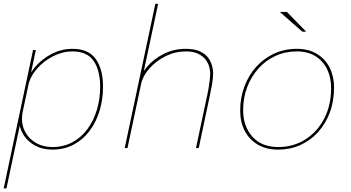

<svg xmlns="http://www.w3.org/2000/svg" viewBox="-20 -802 1900 1040"><path d="M0 218.5 159 -531H174L15 218.5ZM263 8.5Q210 8.5 169.5 -13.8Q129 -36 106.2 -73.2Q83.5 -110.5 83.5 -155.5Q83.5 -168 85.5 -180.8Q87.5 -193.5 88 -195H102.5Q102 -192.5 100.5 -181Q99 -169.5 99 -158Q99 -116 120 -81.2Q141 -46.5 178.2 -26Q215.5 -5.5 263 -5.5Q324.5 -5.5 372.8 -31.8Q421 -58 454.2 -103.5Q487.5 -149 505 -207.8Q522.5 -266.5 522.5 -331.5Q522.5 -421 487 -472.2Q451.5 -523.5 373 -523.5Q319 -523.5 267.8 -497.5Q216.5 -471.5 179.8 -429.2Q143 -387 132.5 -337.5H118.5Q130 -390.5 167.5 -436Q205 -481.5 259 -509.5Q313 -537.5 373 -537.5Q458.5 -537.5 498.2 -482.8Q538 -428 538 -332Q538 -263 519.2 -201.5Q500.5 -140 465 -92.8Q429.5 -45.5 378.5 -18.5Q327.5 8.5 263 8.5Z M1041.5 0 1102.5 -286.5Q1106.5 -304 1110 -325Q1113.5 -346 1116 -367.2Q1118.5 -388.5 1118.5 -406Q1118.5 -420.5 1113.2 -440.2Q1108 -460 1093.8 -479Q1079.5 -498 1053.5 -510.8Q1027.5 -523.5 985.5 -523.5Q929 -523.5 877.2 -497.8Q825.5 -472 789.5 -431.5Q753.5 -391 744 -346.5L730 -349.5Q740 -396.5 776 -439.5Q812 -482.5 866.8 -510Q921.5 -537.5 986.5 -537.5Q1035 -537.5 1064.5 -523Q1094 -508.5 1109 -487Q1124 -465.5 1129.2 -443.2Q1134.5 -421 1134.5 -406Q1134.5 -379 1128.8 -346.8Q1123 -314.5 1117 -286L1056.5 0ZM655.5 0 821.5 -781.5H836.5L670.5 0Z M1487.5 8.5Q1423.5 8.5 1377.2 -18.2Q1331 -45 1306 -92.5Q1281 -140 1281 -203Q1281 -272.5 1303.8 -333.2Q1326.5 -394 1367.5 -439.8Q1408.5 -485.5 1464.8 -511.5Q1521 -537.5 1587.5 -537.5Q1652 -537.5 1697.2 -509.8Q1742.5 -482 1766 -434.8Q1789.5 -387.5 1789.5 -328.5Q1789.5 -254.5 1766.5 -192.8Q1743.5 -131 1702.5 -86Q1661.5 -41 1606.5 -16.2Q1551.5 8.5 1487.5 8.5ZM1487.5 -5.5Q1568 -5.5 1632.8 -46Q1697.5 -86.5 1735.5 -158.5Q1773.5 -230.5 1773.5 -325Q1773.5 -382 1752 -426.8Q1730.5 -471.5 1689 -497.5Q1647.5 -523.5 1587.5 -523.5Q1524.5 -523.5 1471.2 -498.8Q1418 -474 1379 -430Q1340 -386 1318.5 -328.8Q1297 -271.5 1297 -206Q1297 -117.5 1347.2 -61.5Q1397.5 -5.5 1487.5 -5.5ZM1638.5 -630.5H1617.5L1495.5 -737.5H1534Z"/></svg>

Font: Epilogue Thin
Style: Italic
Weight: 250
Italic angle: -12°
Designer: Tyler Finck
Foundry: Etcetera Type Co
Version: Version 2.112